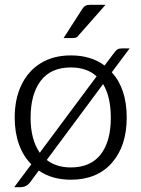

<svg xmlns="http://www.w3.org/2000/svg" viewBox="-20 -739 587 797"><path d="M518 -538 444 -439Q506 -371 506 -251Q506 -133 444.5 -63Q383 7 274 7Q196 7 141 -31L105 18Q89 38 65 38H39L110 -57Q76 -91 58.5 -140.5Q41 -190 41 -251Q41 -328 69 -386.5Q97 -445 149.5 -477Q202 -509 274 -509Q358 -509 414 -467L454 -520Q461 -530 467.5 -534Q474 -538 485 -538ZM145 -105 381 -422Q341 -459 274 -459Q191 -459 149 -403.5Q107 -348 107 -250Q107 -160 145 -105ZM408 -390 174 -75Q214 -44 274 -44Q356 -44 398 -98Q440 -152 440 -250Q440 -337 408 -390ZM321 -701Q327 -711 334.5 -715Q342 -719 355 -719H418L306 -592Q301 -585 296 -583Q291 -581 282 -581H244Z"/></svg>

Font: Aleo Light
Style: Regular
Weight: 300
Designer: Alessio Laiso
Foundry: Alessio Laiso
Version: Version 2.000